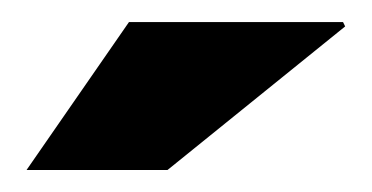

<svg xmlns="http://www.w3.org/2000/svg" viewBox="-20 -745 335 173"><path d="M291 -721.2 130.9 -591.8H3.9L96.2 -725.1H289.1Z"/></svg>

Font: Archivo-RBTV
Style: Regular
Weight: 500
Designer: Hector Gatti
Foundry: Hector Gatti
Version: ""